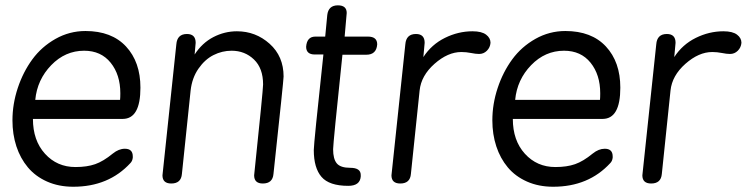

<svg xmlns="http://www.w3.org/2000/svg" viewBox="-20 -691 2840 723"><path d="M301.8 -574.2Q400.4 -574.2 454.6 -515.9Q508.8 -457.5 508.8 -360.8Q508.8 -243.2 441.9 -243.2H104Q104 -162.1 149.4 -112.1Q194.8 -62 264.2 -62Q307.6 -62 338.4 -72.8Q369.1 -83.5 404.8 -112.8Q427.2 -130.9 450.2 -130.9Q480 -130.9 480 -102.1V-97.2Q478.5 -84.5 471.2 -77.1Q389.2 12.2 255.9 12.2Q201.2 12.2 157.2 -7.3Q113.3 -26.9 85 -60.8Q56.6 -94.7 41.7 -139.9Q26.9 -185.1 26.9 -237.8Q26.9 -299.3 46.9 -359.6Q66.9 -419.9 101.8 -467.5Q136.7 -515.1 189.2 -544.7Q241.7 -574.2 301.8 -574.2ZM112.8 -314.9H432.1Q433.1 -323.7 433.1 -339.8Q433.1 -409.7 396.7 -454.8Q360.4 -500 296.9 -500Q225.6 -500 172.9 -445.6Q120.1 -391.1 112.8 -314.9Z M591.8 -30.8 644 -523.9Q647 -563 684.1 -563Q716.8 -563 716.8 -529.8L712.9 -485.8Q741.2 -529.3 783.4 -551.3Q825.7 -573.2 872.1 -573.2Q942.9 -573.2 995.4 -526.1Q1047.9 -479 1047.9 -402.8Q1047.9 -389.2 1009.8 -36.1Q1006.8 0 969.7 0Q937 0 937 -30.8Q970.7 -353 970.7 -373Q970.7 -434.1 936.3 -467Q901.9 -500 852.1 -500Q816.4 -500 783.9 -483.6Q751.5 -467.3 727.3 -432.4Q703.1 -397.5 697.8 -350.1L665 -36.1Q662.1 0 625 0Q591.8 0 591.8 -30.8Z M1204.6 -553.2 1212.4 -634.8Q1216.8 -670.9 1252.4 -670.9Q1285.6 -670.9 1285.6 -642.1L1277.8 -553.2H1365.7Q1400.4 -553.2 1400.4 -523.9Q1397.5 -484.9 1359.4 -484.9H1269.5Q1234.4 -150.4 1234.4 -128.9Q1234.4 -92.3 1248.3 -75.7Q1262.2 -59.1 1298.8 -59.1Q1338.4 -59.1 1338.4 -32.2V-25.9Q1335.4 8.8 1291.5 8.8Q1219.7 8.8 1190.7 -24.9Q1161.6 -58.6 1161.6 -126Q1161.6 -150.4 1197.8 -485.8H1165.5Q1132.8 -485.8 1132.8 -515.1Q1135.7 -553.2 1167.5 -553.2Z M1454.1 -30.8 1506.3 -523.9Q1509.3 -563 1546.4 -563Q1579.1 -563 1579.1 -529.8L1574.2 -476.1Q1605 -523.4 1655.3 -548.3Q1705.6 -573.2 1759.3 -573.2Q1793.9 -573.2 1810.5 -560.5Q1827.1 -547.9 1827.1 -529.8Q1825.7 -512.2 1813.5 -500Q1801.3 -487.8 1784.2 -487.8Q1771.5 -487.8 1753.4 -491.5Q1735.4 -495.1 1717.3 -495.1Q1666.5 -495.1 1616.2 -450.7Q1565.9 -406.2 1560.1 -350.1L1527.3 -36.1Q1524.4 0 1487.3 0Q1454.1 0 1454.1 -30.8Z M2108.9 -574.2Q2207.5 -574.2 2261.7 -515.9Q2315.9 -457.5 2315.9 -360.8Q2315.9 -243.2 2249 -243.2H1911.1Q1911.1 -162.1 1956.5 -112.1Q2002 -62 2071.3 -62Q2114.7 -62 2145.5 -72.8Q2176.3 -83.5 2211.9 -112.8Q2234.4 -130.9 2257.3 -130.9Q2287.1 -130.9 2287.1 -102.1V-97.2Q2285.6 -84.5 2278.3 -77.1Q2196.3 12.2 2063 12.2Q2008.3 12.2 1964.4 -7.3Q1920.4 -26.9 1892.1 -60.8Q1863.8 -94.7 1848.9 -139.9Q1834 -185.1 1834 -237.8Q1834 -299.3 1854 -359.6Q1874 -419.9 1908.9 -467.5Q1943.8 -515.1 1996.3 -544.7Q2048.8 -574.2 2108.9 -574.2ZM1919.9 -314.9H2239.3Q2240.2 -323.7 2240.2 -339.8Q2240.2 -409.7 2203.9 -454.8Q2167.5 -500 2104 -500Q2032.7 -500 1980 -445.6Q1927.2 -391.1 1919.9 -314.9Z M2398.9 -30.8 2451.2 -523.9Q2454.1 -563 2491.2 -563Q2523.9 -563 2523.9 -529.8L2519 -476.1Q2549.8 -523.4 2600.1 -548.3Q2650.4 -573.2 2704.1 -573.2Q2738.8 -573.2 2755.4 -560.5Q2772 -547.9 2772 -529.8Q2770.5 -512.2 2758.3 -500Q2746.1 -487.8 2729 -487.8Q2716.3 -487.8 2698.2 -491.5Q2680.2 -495.1 2662.1 -495.1Q2611.3 -495.1 2561 -450.7Q2510.7 -406.2 2504.9 -350.1L2472.2 -36.1Q2469.2 0 2432.1 0Q2398.9 0 2398.9 -30.8Z"/></svg>

Font: BPreplay
Style: Italic
Weight: 400
Italic angle: -6°
Designer: Magenta/George Triantafyllakos
Foundry: Magenta/George Triantafyllakos
Version: Version 1.00